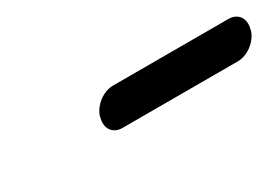

<svg xmlns="http://www.w3.org/2000/svg" viewBox="-10 -844 634 445"><g transform="rotate(-30 307.0 -622.0)"><path d="M241 -574H550C576 -574 604 -595 612 -621V-623C620 -649 606 -670 580 -670H271C245 -670 217 -649 209 -623V-621C201 -595 215 -574 241 -574Z"/></g></svg>

Font: DIN Rundschrift
Style: BreitKontKu
Weight: 400
Width: 7
Version: Version 1.027